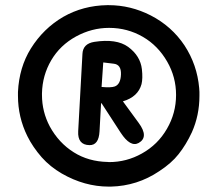

<svg xmlns="http://www.w3.org/2000/svg" viewBox="-20 -815 835 730"><path d="M372.6 -577.6 366.2 -484.4Q401.9 -481 416.5 -486.3Q438.5 -494.6 439.9 -531.7Q441.4 -569.8 412.1 -572.8ZM467.3 -636.7Q513.7 -602.5 519.5 -551.8Q523.4 -516.6 518.1 -495.1Q504.9 -446.8 447.3 -429.7L507.3 -347.7Q546.9 -293.9 507.3 -271.5Q475.6 -253.9 438.5 -311L366.2 -422.4Q365.7 -421.4 364.3 -422.9L358.4 -315.4Q355.5 -262.2 319.8 -263.2Q274.4 -264.2 277.3 -316.4L293.5 -610.4Q295.4 -648.9 338.4 -655.8Q422.9 -668.9 467.3 -636.7ZM387.2 -795.4Q390.1 -795.4 393.1 -795.4Q476.6 -795.4 553.2 -756.3Q632.8 -715.3 681.6 -642.1Q729.5 -568.8 737.3 -480.5Q738.8 -465.8 738.3 -450.7Q738.3 -376.5 709.5 -312Q687.5 -264.6 658.7 -228.5Q631.8 -194.3 585.4 -164.1Q502 -107.9 401.4 -105.5Q397.5 -105.5 393.6 -105.5Q301.3 -105.5 214.8 -155.3Q170.9 -180.7 138.7 -216.8Q104.5 -255.9 84 -297.4Q48.3 -369.6 48.3 -450.7Q48.3 -458 48.3 -465.3Q52.7 -558.6 97.2 -630.4Q145 -707 220.7 -751Q295.9 -793.9 387.2 -795.4ZM395 -709H394.5Q329.1 -709 269 -676.3Q208.5 -643.1 174.8 -585.9Q141.1 -528.3 139.6 -460.4Q139.6 -457 139.6 -454.1Q139.6 -390.1 169.4 -334Q203.6 -271.5 260.7 -235.8Q316.4 -200.7 389.6 -199.2Q392.1 -199.2 394.5 -198.7Q461.4 -198.7 519.5 -231.4Q580.1 -265.1 614.7 -325.2Q649.4 -384.8 649.4 -454.1Q649.4 -522 615.7 -580.6Q580.6 -641.6 523.4 -674.8Q464.4 -709 395 -709Z"/></svg>

Font: Comic Relief LRS
Style: Regular
Weight: 400
Designer: Jeff Davis
Foundry: Loudifier
Version: Version 1.0